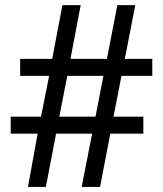

<svg xmlns="http://www.w3.org/2000/svg" viewBox="-20 -734 640 754"><path d="M457 -436 425.8 -275.9H543V-209H413.1L373 0H300.8L341.8 -209H200.2L160.2 0H89.8L127.9 -209H22V-275.9H141.1L172.9 -436H59.1V-502.9H185.1L225.1 -713.9H296.9L256.8 -502.9H399.9L440.9 -713.9H511.2L470.2 -502.9H578.1V-436ZM212.9 -275.9H355L386.2 -436H244.1Z"/></svg>

Font: WenQuanYi Micro Hei Mono
Style: Regular
Weight: 400
Foundry: Ascender Corporation
Version: Version 0.2.0-beta